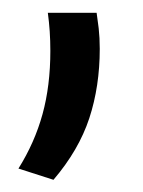

<svg xmlns="http://www.w3.org/2000/svg" viewBox="-20 -156 228 307"><path d="M134.5 -135.5Q136 -126 137.8 -110.8Q139.5 -95.5 139.5 -78Q139.5 -18 122.8 33Q106 84 65.5 131.5L9.5 113.5Q35.5 72 48 26.5Q60.5 -19 60.5 -74.5Q60.5 -91 59.5 -105.8Q58.5 -120.5 56.5 -135.5Z"/></svg>

Font: Anek Latin
Style: Regular
Weight: 400
Designer: Yesha Goshar
Foundry: Ek Type
Version: Version 1.003